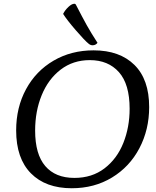

<svg xmlns="http://www.w3.org/2000/svg" viewBox="-20 -987 832 1022"><path d="M66 -293Q66 -415 118.5 -512Q171 -609 265 -664Q359 -719 478 -719Q617 -719 695.5 -641.5Q774 -564 774 -417Q774 -297 722 -198Q670 -99 576 -42Q482 15 362 15Q223 15 144.5 -64.5Q66 -144 66 -293ZM670 -408Q670 -539 613 -603Q556 -667 458 -667Q369 -667 303 -616.5Q237 -566 202 -480.5Q167 -395 167 -292Q167 -166 221 -103Q275 -40 376 -40Q470 -40 536.5 -91Q603 -142 636.5 -226Q670 -310 670 -408ZM451 -755Q431 -771 383.5 -826Q336 -881 316 -913Q326 -933 344 -950Q362 -967 376 -967Q382 -967 385 -960Q419 -894 441.5 -853.5Q464 -813 499 -759Q489 -746 473 -746Q461 -746 451 -755Z"/></svg>

Font: Charmonman
Style: Bold
Weight: 700
Designer: Ekaluck Peanpanawate
Foundry: Cadson Demak Co.,Ltd.
Version: Version 1.000; ttfautohint (v1.6)